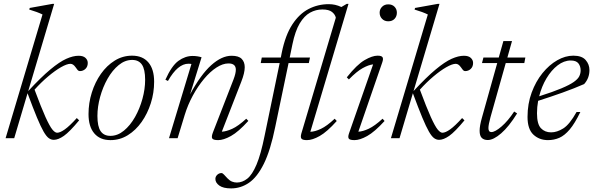

<svg xmlns="http://www.w3.org/2000/svg" viewBox="-20 -730 3136 1014"><path d="M266 -709.5 129 -249Q197 -322.5 245.8 -363Q294.5 -403.5 330.2 -419.5Q366 -435.5 395 -435.5Q419.5 -435.5 431.5 -424.2Q443.5 -413 443.5 -397.5Q443.5 -378 431.2 -366.2Q419 -354.5 401.5 -354.5Q395 -354.5 390 -360.2Q385 -366 379 -375Q366.5 -393 352 -393Q333.5 -393 302 -375Q270.5 -357 233.8 -326Q197 -295 162.5 -256.5Q198 -161 220.2 -112Q242.5 -63 256.5 -46Q270.5 -29 281.5 -29Q297.5 -29 322.5 -46.8Q347.5 -64.5 385.5 -106.5L398 -94.5Q347.5 -33.5 317.5 -12.5Q287.5 8.5 264 8.5Q250 8.5 237.5 -0.5Q225 -9.5 210.2 -35Q195.5 -60.5 175.2 -109.2Q155 -158 125.5 -237.5L55 0H9.5L204.5 -653.5Q178.5 -666.5 134.5 -679.5L137 -688L256.5 -709.5Z M677.5 -436Q733.5 -436 763.8 -400.2Q794 -364.5 794 -298.5Q794 -240 776.5 -185Q759 -130 728 -86Q697 -42 655 -16Q613 10 563.5 10Q508 10 477.8 -25.8Q447.5 -61.5 447.5 -127.5Q447.5 -186 464.8 -241Q482 -296 513 -340Q544 -384 586 -410Q628 -436 677.5 -436ZM563 -12.5Q601 -12.5 634.2 -39.8Q667.5 -67 692.8 -111.5Q718 -156 732.2 -207.8Q746.5 -259.5 746.5 -308.5Q746.5 -364 729.5 -388.8Q712.5 -413.5 678 -413.5Q640 -413.5 606.8 -386.2Q573.5 -359 548.2 -314.5Q523 -270 508.8 -218.2Q494.5 -166.5 494.5 -117.5Q494.5 -62 511.5 -37.2Q528.5 -12.5 563 -12.5Z M867 -302.5 853.5 -309Q886.5 -382.5 922.2 -408.5Q958 -434.5 997.5 -434.5Q1010.5 -434.5 1023 -432.5Q1035.5 -430.5 1044.5 -427.5L984 -232Q1040.5 -336.5 1095.8 -386Q1151 -435.5 1203 -435.5Q1240.5 -435.5 1256.5 -419Q1272.5 -402.5 1272.5 -375Q1272.5 -345 1254.5 -299L1151.5 -34.5Q1175 -35.5 1206.5 -49.8Q1238 -64 1280.5 -103L1291.5 -91.5Q1239 -33.5 1199.8 -11.8Q1160.5 10 1132 10Q1106 10 1100.8 1Q1095.5 -8 1105 -32L1213.5 -311Q1225.5 -342.5 1225.5 -362Q1225.5 -395 1186.5 -395Q1156.5 -395 1123 -373.2Q1089.5 -351.5 1057.5 -313.2Q1025.5 -275 998.8 -226Q972 -177 955.5 -123L918 0H872.5L991 -392Q988.5 -392.5 985 -393Q981.5 -393.5 975.5 -393.5Q918.5 -393.5 867 -302.5Z M1433.5 -59.5Q1408.5 64 1373.5 134.8Q1338.5 205.5 1295 235.2Q1251.5 265 1200.5 265Q1159 265 1138.2 250Q1117.5 235 1117.5 215Q1117.5 202.5 1127.2 193.2Q1137 184 1149.5 184Q1155.5 184 1162.8 192Q1170 200 1181.5 212Q1193 224 1205.2 229Q1217.5 234 1231 234Q1260 234 1286 213.5Q1312 193 1334.8 139.2Q1357.5 85.5 1377.5 -13.5L1457 -397H1357L1362.5 -426H1463L1468 -451.5Q1487 -544.5 1523.8 -600.8Q1560.5 -657 1609.8 -682.5Q1659 -708 1716.5 -708Q1733.5 -708 1749.5 -704.5Q1765.5 -701 1783 -693L1811 -709.5H1820.5L1619 -34Q1643 -34.5 1674.8 -49.5Q1706.5 -64.5 1747.5 -103L1758.5 -91Q1707 -33.5 1668.5 -11.8Q1630 10 1601 10Q1578 10 1572 2.2Q1566 -5.5 1571.5 -25L1753.5 -636.5Q1750 -653.5 1733.5 -666.8Q1717 -680 1682.5 -680Q1648 -680 1617.5 -663.2Q1587 -646.5 1563 -606.5Q1539 -566.5 1524.5 -496.5L1510 -426H1617L1611 -397H1504Z M1985 -663Q1985 -681.5 1997.8 -694.2Q2010.5 -707 2030.5 -707Q2051.5 -707 2063.8 -694.2Q2076 -681.5 2076 -663Q2076 -643.5 2063.8 -630.5Q2051.5 -617.5 2030.5 -617.5Q2010.5 -617.5 1997.8 -630.5Q1985 -643.5 1985 -663ZM1823 -25 1950.5 -390Q1926.5 -387.5 1895 -370Q1863.5 -352.5 1822.5 -310.5L1811.5 -321.5Q1865 -389 1905.5 -412.5Q1946 -436 1974 -436Q1995 -436 2000.2 -427.8Q2005.5 -419.5 1999 -401L1872.5 -34.5Q1896 -35.5 1927.5 -50.2Q1959 -65 2000.5 -103L2011 -91Q1958.5 -33.5 1919.5 -11.8Q1880.5 10 1852 10Q1827.5 10 1822 2Q1816.5 -6 1823 -25Z M2301 -709.5 2164 -249Q2232 -322.5 2280.8 -363Q2329.5 -403.5 2365.2 -419.5Q2401 -435.5 2430 -435.5Q2454.5 -435.5 2466.5 -424.2Q2478.5 -413 2478.5 -397.5Q2478.5 -378 2466.2 -366.2Q2454 -354.5 2436.5 -354.5Q2430 -354.5 2425 -360.2Q2420 -366 2414 -375Q2401.5 -393 2387 -393Q2368.5 -393 2337 -375Q2305.5 -357 2268.8 -326Q2232 -295 2197.5 -256.5Q2233 -161 2255.2 -112Q2277.5 -63 2291.5 -46Q2305.5 -29 2316.5 -29Q2332.5 -29 2357.5 -46.8Q2382.5 -64.5 2420.5 -106.5L2433 -94.5Q2382.5 -33.5 2352.5 -12.5Q2322.5 8.5 2299 8.5Q2285 8.5 2272.5 -0.5Q2260 -9.5 2245.2 -35Q2230.5 -60.5 2210.2 -109.2Q2190 -158 2160.5 -237.5L2090 0H2044.5L2239.5 -653.5Q2213.5 -666.5 2169.5 -679.5L2172 -688L2291.5 -709.5Z M2570.5 -111.5Q2559.5 -71.5 2559.5 -53.5Q2559.5 -32.5 2575 -32.5Q2594.5 -32.5 2628.8 -62Q2663 -91.5 2695.5 -141L2711 -131Q2667.5 -61 2626.8 -25.8Q2586 9.5 2556 9.5Q2535.5 9.5 2524.2 -1.8Q2513 -13 2513 -39.5Q2513 -65.5 2525 -108L2606 -397H2525.5L2533 -426H2614L2638.5 -513H2684L2659.5 -426H2754.5L2749 -397H2651Z M3045 -138.5Q3016 -78.5 2989 -46.5Q2962 -14.5 2934 -2.2Q2906 10 2874 10Q2828 10 2797 -19Q2766 -48 2766 -112.5Q2766 -182 2787.8 -241Q2809.5 -300 2845 -343.8Q2880.5 -387.5 2923 -411.8Q2965.5 -436 3008 -436Q3053 -436 3073 -413Q3093 -390 3093 -360Q3093 -317 3065 -286Q3013.5 -263.5 2951.5 -241.2Q2889.5 -219 2822 -197.5Q2816 -164.5 2816 -132Q2816 -74.5 2836.8 -52.8Q2857.5 -31 2890.5 -31Q2921.5 -31 2954.8 -51.8Q2988 -72.5 3025 -138.5ZM2994 -410.5Q2958.5 -410.5 2925.2 -385Q2892 -359.5 2866.2 -316.5Q2840.5 -273.5 2827.5 -221.5Q2901.5 -245 2945.2 -263.5Q2989 -282 3010.8 -297.5Q3032.5 -313 3039.5 -327.8Q3046.5 -342.5 3046.5 -358Q3046.5 -380 3034.8 -395.2Q3023 -410.5 2994 -410.5Z"/></svg>

Font: Newsreader Text Light
Style: Italic
Weight: 300
Italic angle: -17°
Designer: Hugues Gentile
Foundry: Production Type
Version: Version 1.001